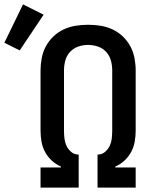

<svg xmlns="http://www.w3.org/2000/svg" viewBox="-102 -856 722 876"><path d="M83 0V-92H176V-96Q153 -106 134.5 -123Q116 -140 104 -162Q92 -184 87.5 -209Q83 -234 83 -259V-535Q83 -563 88.5 -591.5Q94 -620 107.5 -645Q121 -670 142 -690Q163 -710 189 -722Q215 -734 243 -738.5Q271 -743 300 -743Q329 -743 357 -738.5Q385 -734 411 -722Q437 -710 458 -690Q479 -670 492.5 -645Q506 -620 511.5 -591.5Q517 -563 517 -535V-259Q517 -234 512.5 -209Q508 -184 496 -162Q484 -140 465.5 -123Q447 -106 424 -96V-92H517V0H343V-151H348Q365 -152 378.5 -164Q392 -176 399 -191.5Q406 -207 408 -224.5Q410 -242 410 -259V-535Q410 -558 404 -580Q398 -602 382.5 -619Q367 -636 345 -643.5Q323 -651 300 -651Q277 -651 255 -643.5Q233 -636 217.5 -619Q202 -602 196 -580Q190 -558 190 -535V-259Q190 -242 192 -224.5Q194 -207 201 -191.5Q208 -176 221.5 -164Q235 -152 252 -151H257V0ZM-12 -626 -82 -661 3 -836 97 -789Z"/></svg>

Font: Zed Mono Semibold Extended
Style: Regular
Weight: 600
Width: 7
Monospace: yes
Designer: Belleve Invis
Foundry: Belleve Invis
Version: Version 1.0.0; ttfautohint (v1.8.4)